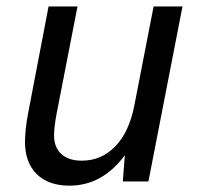

<svg xmlns="http://www.w3.org/2000/svg" viewBox="-20 -567 642 600"><path d="M196.8 13.2Q164.6 13.2 138.9 4.2Q113.3 -4.9 95.2 -22.5Q77.1 -40 67.6 -65.4Q58.1 -90.8 58.1 -123.5Q58.1 -139.2 60.3 -161.9Q62.5 -184.6 66.9 -208L131.8 -546.9H222.2L156.2 -208Q153.3 -192.4 151.1 -174.8Q148.9 -157.2 148.9 -144.5Q148.9 -106.4 171.6 -85.7Q194.3 -64.9 235.8 -64.9Q296.4 -64.9 339.8 -109.1Q383.3 -153.3 399.9 -237.8L460 -546.9H550.3L443.8 0H363.8L370.1 -82Q299.8 13.2 196.8 13.2Z"/></svg>

Font: Hack
Style: Italic
Weight: 400
Italic angle: -11°
Monospace: yes
Designer: Christopher Simpkins
Foundry: Christopher Simpkins
Version: Version 2.019; ttfautohint (v1.4.1) -l 4 -r 80 -G 350 -x 0 -